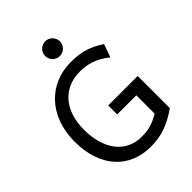

<svg xmlns="http://www.w3.org/2000/svg" viewBox="-261 -1068 1215 1215"><g transform="rotate(-45 346.5 -460.5)"><path d="M622.6 -363.8H358.9V-283.2H529.8V-119.6C470.2 -83.5 427.7 -73.2 369.6 -73.2C230 -73.2 141.6 -184.1 141.6 -363.8C141.6 -534.2 234.4 -642.1 383.3 -642.1C448.2 -642.1 510.7 -627.9 583.5 -568.8L615.2 -656.7C529.8 -713.9 462.4 -725.1 383.3 -725.1C196.3 -725.1 46.4 -585.4 46.4 -351.6C46.4 -117.7 179.2 12.2 363.8 12.2C448.2 12.2 522.5 -5.4 622.6 -75.7ZM297.9 -866.7C297.9 -830.6 327.6 -800.8 363.8 -800.8C399.9 -800.8 429.7 -830.6 429.7 -866.7C429.7 -902.8 399.9 -932.6 363.8 -932.6C327.6 -932.6 297.9 -902.8 297.9 -866.7Z"/></g></svg>

Font: Andika
Style: Regular
Weight: 400
Designer: Victor Gaultney, Annie Olsen, Julie Remington, Don Collingsworth, Eric Hays
Foundry: SIL International
Version: Version 1.000